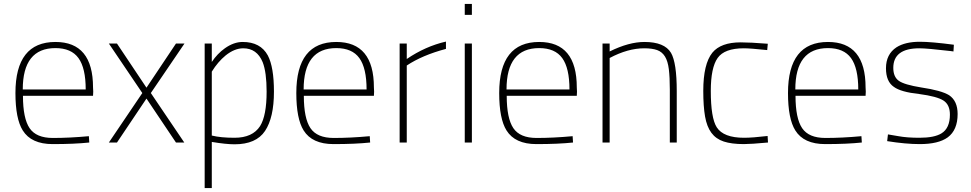

<svg xmlns="http://www.w3.org/2000/svg" viewBox="-20 -720 4907 970"><path d="M246 8Q138 8 95 -61Q58 -120 58 -250Q58 -508 260 -508Q450 -508 450 -278L451 -257Q450 -247 450 -236H96Q96 -122 129.5 -72.5Q163 -23 247 -23Q331 -23 429 -32L431 0Q356 8 246 8ZM413 -268Q413 -376 376.5 -426.5Q340 -477 260 -477Q95 -477 95 -268Z M911 0H869L720 -222L571 0H530L699 -250L530 -500H571L720 -277L869 -500H912L742 -250Z M1050 230H1014V-500H1050V-407Q1078 -449 1116 -476Q1161 -508 1206 -508Q1296 -508 1333 -440Q1364 -381 1364 -257Q1364 -126 1319 -58.5Q1274 9 1165 9Q1122 9 1050 -3ZM1165 -24Q1256 -24 1294 -83Q1327 -136 1327 -257Q1327 -355 1307 -406Q1278 -476 1209 -476Q1165 -476 1120 -440Q1081 -408 1050 -358V-35H1051Q1095 -24 1165 -24Z M1665 8Q1557 8 1514 -61Q1477 -120 1477 -250Q1477 -508 1679 -508Q1869 -508 1869 -278L1870 -257Q1869 -247 1869 -236H1515Q1515 -122 1548.5 -72.5Q1582 -23 1666 -23Q1750 -23 1848 -32L1850 0Q1775 8 1665 8ZM1832 -268Q1832 -376 1795.5 -426.5Q1759 -477 1679 -477Q1514 -477 1514 -268Z M2035 0H1999V-500H2035V-422Q2129 -486 2233 -510V-473Q2113 -441 2035 -389Z M2364 0H2328V-500H2364ZM2364 -645H2328V-700H2364Z M2690 8Q2582 8 2539 -61Q2502 -120 2502 -250Q2502 -508 2704 -508Q2894 -508 2894 -278L2895 -257Q2894 -247 2894 -236H2540Q2540 -122 2573.5 -72.5Q2607 -23 2691 -23Q2775 -23 2873 -32L2875 0Q2800 8 2690 8ZM2857 -268Q2857 -376 2820.5 -426.5Q2784 -477 2704 -477Q2539 -477 2539 -268Z M3399 0H3364V-267Q3364 -330 3359 -370.5Q3354 -411 3339.5 -434.5Q3325 -458 3300 -467Q3275 -476 3235 -476Q3152 -476 3060 -427V0H3024V-500H3060V-460Q3157 -508 3236 -508Q3337 -508 3370 -453Q3399 -403 3399 -260Z M3738 8Q3676 8 3636.5 -5Q3597 -18 3574 -49Q3551 -80 3542 -131.5Q3533 -183 3533 -261Q3533 -397 3579 -454Q3622 -506 3722 -506Q3770 -506 3859 -499L3856 -467Q3771 -476 3738 -476Q3640 -476 3605.5 -427Q3571 -378 3571 -261Q3571 -124 3601 -77Q3635 -24 3739 -24Q3781 -24 3858 -33L3860 0Q3774 8 3738 8Z M4149 8Q4041 8 3998 -61Q3961 -120 3961 -250Q3961 -508 4163 -508Q4353 -508 4353 -278L4354 -257Q4353 -247 4353 -236H3999Q3999 -122 4032.5 -72.5Q4066 -23 4150 -23Q4234 -23 4332 -32L4334 0Q4259 8 4149 8ZM4316 -268Q4316 -376 4279.5 -426.5Q4243 -477 4163 -477Q3998 -477 3998 -268Z M4627 8Q4555 8 4462 -7L4466 -41L4519 -32Q4562 -24 4625 -24Q4700 -24 4736 -46Q4779 -72 4779 -141Q4779 -191 4746.5 -212Q4714 -233 4624 -245Q4531 -255 4496 -281Q4456 -308 4456 -375Q4456 -446 4509 -481Q4553 -509 4627 -509Q4685 -509 4799 -494L4797 -460L4783 -462Q4663 -476 4625 -476Q4493 -476 4493 -377Q4493 -332 4520.5 -312Q4548 -292 4635 -278Q4736 -263 4775 -239Q4818 -210 4818 -144Q4818 -63 4768 -26Q4721 8 4627 8Z"/></svg>

Font: Storia Sans Thin
Style: Regular
Weight: 100
Designer: Accademia di Belle Arti di Urbino and others
Foundry: Accademia di Belle Arti di Urbino and others.
Version: Version 60.001;May 25, 2020;FontCreator 12.0.0.2522 64-bit